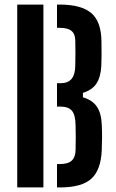

<svg xmlns="http://www.w3.org/2000/svg" viewBox="-20 -820 506 840"><path d="M55.4 0V-800H169.9V0ZM229.4 0V-102.3H242.1Q277.9 -102.3 294.1 -117.6Q310.3 -132.8 310.7 -165.2Q311.4 -193.3 311.4 -217.7Q311.4 -242.1 310.7 -270Q310.3 -316.5 295 -335.1Q279.8 -353.7 243.3 -353.7H229.4V-456H244.6Q278.1 -456 293.5 -475.3Q309 -494.6 309.4 -534.1Q310.1 -562.8 310 -588.1Q309.9 -613.4 309.4 -641.8Q309.2 -671.1 292.9 -684.7Q276.6 -698.3 240.8 -698.3H229.4V-800H240.8Q336.6 -800 380.2 -762.1Q423.7 -724.1 423.9 -636.4Q424.2 -604.3 424.3 -579.8Q424.4 -555.3 423.2 -531.4Q420.6 -482.9 401.9 -454.5Q383.3 -426.1 342.8 -413.9V-394.4Q384.8 -381.8 404 -353.1Q423.2 -324.5 425.2 -274.8Q426.7 -244.6 426.5 -219.5Q426.2 -194.4 425.2 -163.8Q421.8 -76.4 379.7 -38.2Q337.5 0 242.1 0Z"/></svg>

Font: Big Shoulders Stencil Text Thin
Style: Regular
Weight: 100
Designer: Patric King
Foundry: XO Type Co
Version: Version 2.001